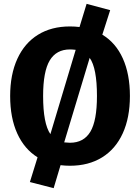

<svg xmlns="http://www.w3.org/2000/svg" viewBox="-20 -848 731 1002"><path d="M658 -347Q658 -234 620.5 -152Q583 -70 512.5 -26.5Q442 17 345 17Q320 17 296 14L260 134L136 102L176 -27Q107 -70 70 -151.5Q33 -233 33 -347Q33 -459 70.5 -541Q108 -623 178 -666.5Q248 -710 345 -710Q371 -710 395 -707L432 -828L555 -795L514 -667Q584 -625 621 -543Q658 -461 658 -347ZM205 -347Q205 -203 243 -148L375 -588Q357 -590 345 -590Q274 -590 239.5 -532.5Q205 -475 205 -347ZM486 -347Q486 -493 448 -546L315 -105Q335 -103 345 -103Q417 -103 451.5 -160.5Q486 -218 486 -347Z"/></svg>

Font: Statis Sans
Style: Bold
Weight: 700
Designer: bBox Type GmbH
Foundry: bBox Type GmbH
Version: Version 1.000